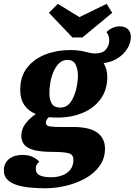

<svg xmlns="http://www.w3.org/2000/svg" viewBox="-66 -794 710 1013"><path d="M172.7 199.3Q131 199.3 91.5 195.5Q52 191.7 20.8 181.5Q-10.3 171.3 -28.3 152.3Q-46.3 133.3 -45.7 103Q-44.3 65.3 -17.5 44.3Q9.3 23.3 52.7 23.3Q83.7 23.3 106 33.7Q128.3 44 141.3 59.7Q130.3 68 126.5 77.2Q122.7 86.3 122.7 97Q122.7 121 144 131.2Q165.3 141.3 205 141.3Q233.7 141.3 260.3 132Q287 122.7 303.8 102.7Q320.7 82.7 321.3 51.7Q322.7 21.3 296 14.3Q269.3 7.3 209.7 7.3Q151.7 7.3 115.7 -1.7Q79.7 -10.7 63.3 -29.3Q47 -48 46.3 -77Q46.7 -113.7 69.3 -142.8Q92 -172 123 -192.3Q84 -208 62.3 -239.8Q40.7 -271.7 40.7 -319.7Q40.7 -390.3 77 -436.8Q113.3 -483.3 173.5 -506.7Q233.7 -530 304.7 -530Q340 -530 362.5 -525.5Q385 -521 401.8 -516.5Q418.7 -512 437.7 -512Q475 -512 492.8 -532.8Q510.7 -553.7 510.3 -582.7Q510.3 -606.7 495.7 -624.7Q510.7 -639.7 528.8 -647.3Q547 -655 565.7 -655Q592.3 -655 608.3 -640.7Q624.3 -626.3 624.3 -599.3Q624.3 -568.3 606.2 -538.3Q588 -508.3 555.8 -487.3Q523.7 -466.3 480.7 -461Q489.7 -445.7 494.8 -427.8Q500 -410 500 -388.3Q500 -320 464.8 -271.7Q429.7 -223.3 370.2 -198.5Q310.7 -173.7 237.3 -173.7Q226.7 -173.7 215.3 -174.2Q204 -174.7 191.7 -175.7Q185.3 -170 180.7 -162.8Q176 -155.7 176 -145.7Q176 -130.7 195.7 -127.3Q215.3 -124 254.3 -124H318Q408.3 -124 448.5 -93.3Q488.7 -62.7 488 -8.3Q487.3 44 458.5 83Q429.7 122 383.2 147.7Q336.7 173.3 281.7 186.3Q226.7 199.3 172.7 199.3ZM251.7 -226.3Q285 -226.3 305 -253Q325 -279.7 334.8 -318.8Q344.7 -358 345.3 -395.7Q344.7 -429 332.8 -453.5Q321 -478 290 -478Q265.3 -478 247.3 -461.5Q229.3 -445 217.3 -417.8Q205.3 -390.7 199.7 -359.3Q194 -328 194.7 -298.7Q194.7 -267 207.7 -246.7Q220.7 -226.3 251.7 -226.3ZM316.3 -596.3 192 -726.7 239.3 -773.7 353 -703.7 496.7 -773.7 526 -726.3 368.7 -596.3Z"/></svg>

Font: Sansita Swashed Light
Style: Regular
Weight: 300
Designer: Pablo Cosgaya
Foundry: Omnibus-Type
Version: Version 1.003